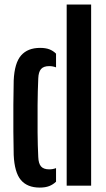

<svg xmlns="http://www.w3.org/2000/svg" viewBox="-20 -820 470 848"><path d="M274.5 0V-800H382.5V0ZM40.5 -135.5Q39.5 -180 39 -238.8Q38.5 -297.5 39 -357.2Q39.5 -417 40.5 -464.5Q44 -542 73.2 -575.2Q102.5 -608.5 157 -608.5Q182 -608.5 198.5 -602Q215 -595.5 227.5 -583V-522.5Q213 -528 197.5 -528Q172.5 -528 161.2 -515Q150 -502 149 -473.5Q146.5 -417.5 146 -356Q145.5 -294.5 146 -235.2Q146.5 -176 149 -126.5Q150 -98 161.2 -85Q172.5 -72 197.5 -72Q213 -72 227.5 -77.5V-17.5Q214.5 -5 197.5 1.8Q180.5 8.5 155.5 8.5Q100.5 8.5 72.2 -25Q44 -58.5 40.5 -135.5Z"/></svg>

Font: Big Shoulders Stencil Display
Style: Bold
Weight: 700
Designer: Patric King
Foundry: XO Type Co
Version: Version 1.000